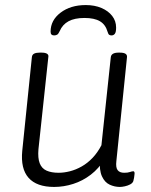

<svg xmlns="http://www.w3.org/2000/svg" viewBox="-20 -733 597 759"><path d="M194 6Q125 6 93 -30Q61 -66 68 -137L106 -507Q107 -517 115 -521Q123 -525 137 -525H144Q159 -525 166 -520.5Q173 -516 171 -507L132 -143Q129 -108 137 -87.5Q145 -67 164 -58.5Q183 -50 212 -50Q233 -50 256.5 -56Q280 -62 303 -75Q326 -88 346 -109Q366 -130 381 -159L418 -507Q420 -525 449 -525H453Q469 -525 476 -520.5Q483 -516 482 -507L440 -96Q437 -71 445 -60.5Q453 -50 471 -50Q485 -50 493.5 -53Q502 -56 507 -56Q509 -56 510.5 -54Q512 -52 512 -48Q512 -47 511.5 -42Q511 -37 510 -30.5Q509 -24 507 -17Q504 -9 494.5 -4Q485 1 473.5 3.5Q462 6 454 6Q433 6 413.5 -3Q394 -12 383 -36Q372 -60 375 -104L394 -105Q371 -67 339 -42.5Q307 -18 269.5 -6Q232 6 194 6ZM319 -713Q354 -713 381 -701.5Q408 -690 423.5 -670Q439 -650 439 -624Q439 -606 434 -599.5Q429 -593 421 -593Q415 -593 411.5 -595.5Q408 -598 405 -608Q397 -636 375 -649Q353 -662 314 -662Q275 -662 251 -649Q227 -636 216 -610Q211 -599 206 -596Q201 -593 194 -593Q187 -593 183.5 -596.5Q180 -600 180 -608Q180 -653 219.5 -683Q259 -713 319 -713Z"/></svg>

Font: Asap Light
Style: Italic
Weight: 300
Italic angle: -6°
Designer: Pablo Cosgaya
Foundry: Omnibus-Type
Version: Version 3.001